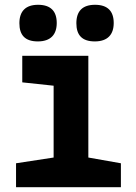

<svg xmlns="http://www.w3.org/2000/svg" viewBox="-20 -782 570 802"><path d="M138 -609C192 -609 217 -638 217 -686C217 -735 192 -762 139 -762C87 -762 61 -735 61 -685C61 -636 84 -609 138 -609ZM376 -609C430 -609 455 -638 455 -686C455 -735 430 -762 377 -762C324 -762 299 -735 299 -685C299 -636 322 -609 376 -609ZM47 0H485V-100L349 -124V-549H73V-438L204 -424V-124L47 -100Z"/></svg>

Font: Noto Sans Mono Condensed ExtraBold
Style: Regular
Weight: 800
Width: 3
Designer: Monotype Design Team
Foundry: Monotype Imaging Inc.
Version: Version 2.014